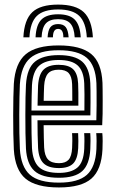

<svg xmlns="http://www.w3.org/2000/svg" viewBox="-20 -807 500 836"><path d="M236.8 9.2Q137.2 9.2 91.4 -29Q45.5 -67.2 40.2 -156.5Q38.8 -185 38 -224.4Q37.2 -263.8 37.4 -305.5Q37.5 -347.2 38.2 -383.4Q39 -419.5 40.2 -441.8Q46 -532 91.8 -570.6Q137.5 -609.2 235.2 -609.2Q331.8 -609.2 376.9 -572.1Q422 -535 426.2 -446.8Q426.5 -439 426.8 -417.5Q427 -396 427.1 -367.9Q427.2 -339.8 426.8 -311.5Q426.2 -283.2 425 -261.8H170Q170.2 -231.8 170.8 -208Q171.2 -184.2 172.2 -164.8Q174.2 -128.2 189.4 -112.4Q204.5 -96.5 236.8 -96.5Q265.2 -96.5 278.8 -111.6Q292.2 -126.8 294 -162.8Q294.8 -176.5 294.9 -193.6Q295 -210.8 293.8 -227.2H320.2Q321.2 -210.8 321.2 -192.8Q321.2 -174.8 320.5 -161.8Q318.2 -115.2 298.8 -95.2Q279.2 -75.2 236.8 -75.2Q191 -75.2 169.8 -95.8Q148.5 -116.2 145.8 -163.2Q144.5 -188.2 143.9 -219.4Q143.2 -250.5 143.2 -283.2H399.5Q400.5 -314 400.6 -348.1Q400.8 -382.2 400.5 -409Q400.2 -435.8 399.8 -445.2Q396 -522 357.9 -555.1Q319.8 -588.2 235.2 -588.2Q151 -588.2 111.4 -554.1Q71.8 -520 66.5 -440.2Q65.5 -420.2 64.8 -385Q64 -349.8 63.9 -308.2Q63.8 -266.8 64.4 -227Q65 -187.2 66.5 -158.5Q71.2 -80.8 110.2 -46.2Q149.2 -11.8 236.8 -11.8Q320.2 -11.8 358.1 -45.6Q396 -79.5 399.8 -157.8Q400.5 -173 400.5 -192.2Q400.5 -211.5 399 -227.2H425.5Q427 -211.8 427 -192.6Q427 -173.5 426.2 -156.8Q422 -67.8 377.9 -29.2Q333.8 9.2 236.8 9.2ZM236.8 -33Q162 -33 129.4 -63.4Q96.8 -93.8 93 -160Q91.5 -187.8 90.9 -226.8Q90.2 -265.8 90.4 -306.9Q90.5 -348 91.1 -383Q91.8 -418 93 -437.8Q97.5 -510.2 132.4 -538.6Q167.2 -567 235.2 -567Q305.2 -567 337.6 -538.9Q370 -510.8 373.2 -444.8Q373.8 -436.2 374 -413.8Q374.2 -391.2 374.2 -362Q374.2 -332.8 373.5 -304.5H116.8Q116.8 -262.8 117.4 -225.4Q118 -188 119.2 -162.5Q122.8 -104 150 -79.1Q177.2 -54.2 236.8 -54.2Q289.2 -54.2 316.6 -77Q344 -99.8 346.8 -159Q347.5 -174.2 347.6 -191.9Q347.8 -209.5 346.5 -227.2H373Q374.2 -210.5 374.1 -192.9Q374 -175.2 373.2 -158.2Q370 -91.5 338.4 -62.2Q306.8 -33 236.8 -33ZM117 -325.8H347.5Q348 -362.8 347.8 -396.6Q347.5 -430.5 346.8 -444Q344.2 -498.2 318.2 -522Q292.2 -545.8 235.2 -545.8Q178.5 -545.8 150.8 -521.1Q123 -496.5 119.2 -436Q118.5 -418.8 117.8 -388.5Q117 -358.2 117 -325.8ZM143.5 -347Q143.8 -364.2 144.5 -392.9Q145.2 -421.5 145.8 -434.8Q149 -484.2 170.4 -504.5Q191.8 -524.8 235.2 -524.8Q278.2 -524.8 298.2 -505.8Q318.2 -486.8 320.2 -443.5Q321 -430.8 321.2 -403.2Q321.5 -375.8 321.2 -347ZM170.2 -368.2H294.8Q294.8 -391.2 294.6 -413Q294.5 -434.8 294 -441Q292.5 -474 279 -488.8Q265.5 -503.5 235.2 -503.5Q203.5 -503.5 189 -486.9Q174.5 -470.2 172.2 -433.8Q171.5 -418.8 171 -403.1Q170.5 -387.5 170.2 -368.2ZM233 -787Q155.8 -787 120.6 -753.9Q85.5 -720.8 81.8 -644.5H108.2Q111.5 -709.5 140.5 -737.6Q169.5 -765.8 233 -765.8Q296.2 -765.8 325.2 -737.6Q354.2 -709.5 358 -644.5H384.5Q380 -720.8 344.9 -753.9Q309.8 -787 233 -787ZM233 -744.8Q183 -744.8 160.1 -721.5Q137.2 -698.2 134.8 -644.5H161Q163 -686.8 179.8 -705.1Q196.5 -723.5 233 -723.5Q269.2 -723.5 286 -705.1Q302.8 -686.8 305.2 -644.5H331.5Q328.5 -698.2 305.6 -721.5Q282.8 -744.8 233 -744.8ZM233 -702.2Q210.2 -702.2 199.6 -688.9Q189 -675.5 187.2 -644.5H210.5Q210.5 -681.2 233 -681.2Q256.2 -681.2 255.8 -644.5H278.8Q276.8 -675.5 266.2 -688.9Q255.8 -702.2 233 -702.2Z"/></svg>

Font: Big Shoulders Inline Text ExtraBold
Style: Regular
Weight: 800
Designer: Patric King
Foundry: XO Type Co
Version: Version 1.000